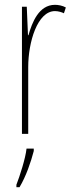

<svg xmlns="http://www.w3.org/2000/svg" viewBox="-20 -555 302 796"><path d="M208 -535C141 -535 113 -462 98 -409H96L91 -527H71V0H97V-277C97 -380 135 -509 208 -509C222 -509 237 -504 245 -500L253 -524C239 -532 221 -535 208 -535ZM120 71V61H90C86 101 62 175 48 211V221H61C88 176 108 117 120 71Z"/></svg>

Font: Noto Sans Ethiopic ExtraCondensed Thin
Style: Regular
Weight: 100
Width: 2
Designer: Monotype Design Team
Foundry: Monotype Imaging Inc.
Version: Version 2.102